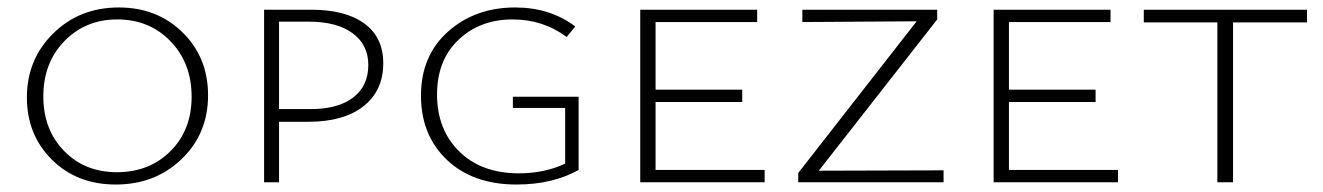

<svg xmlns="http://www.w3.org/2000/svg" viewBox="-20 -488 3543 514"><path d="M290 6Q186 6 119 -60.5Q52 -127 52 -227Q52 -329 122.5 -398.5Q193 -468 298 -468Q401 -468 469 -401Q537 -334 537 -233Q537 -130 466 -62Q395 6 290 6ZM293 -27Q380 -27 436.5 -83.5Q493 -140 493 -229Q493 -319 436.5 -377.5Q380 -436 294 -436Q209 -436 152.5 -378Q96 -320 96 -230Q96 -141 151.5 -84Q207 -27 293 -27Z M813 -462Q905 -462 955.5 -425Q1006 -388 1006 -319Q1006 -245 953 -203.5Q900 -162 806 -162H727V0H687V-462ZM812 -196Q885 -196 925.5 -227Q966 -258 966 -314Q966 -368 924 -399Q882 -430 807 -430H727V-196Z M1353 -229H1529V-33Q1459 6 1363 6Q1246 6 1176.5 -60Q1107 -126 1107 -232Q1107 -339 1179.5 -403.5Q1252 -468 1359 -468Q1453 -468 1520 -417L1497 -389Q1434 -436 1352 -436Q1265 -436 1207.5 -381.5Q1150 -327 1150 -235Q1150 -141 1209.5 -82.5Q1269 -24 1369 -24Q1438 -24 1493 -50V-199H1353Z M1735 -33H2027V0H1694V-462H2007V-429H1735V-248H1967V-215H1735Z M2172 -31 2506 -32V0H2117V-25L2434 -431L2128 -429V-462H2489V-436Z M2681 -33H2973V0H2640V-462H2953V-429H2681V-248H2913V-215H2681Z M3479 -462V-428H3281V0H3239V-428H3042V-462Z"/></svg>

Font: EauTestSC Light
Style: Regular
Weight: 300
Designer: Christian Thalmann (Catharsis Fonts)
Version: Version 0.001;PS 000.001;hotconv 1.0.88;makeotf.lib2.5.64775